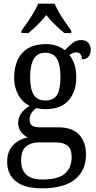

<svg xmlns="http://www.w3.org/2000/svg" viewBox="-20 -786 524 1045"><path d="M19 94Q19 38 50.5 5Q82 -28 131 -38Q109 -49 94 -68.5Q79 -88 79 -117Q79 -146 94.5 -168Q110 -190 141 -210Q102 -229 79.5 -270Q57 -311 57 -361Q57 -449 101 -497.5Q145 -546 230 -546Q261 -546 288.5 -536.5Q316 -527 333 -513Q357 -538 376.5 -553Q396 -568 422 -568Q447 -568 460.5 -553Q474 -538 474 -516Q474 -493 462 -478Q450 -463 426 -463Q426 -479 418.5 -490Q411 -501 396 -501Q377 -501 358 -487Q376 -463 385.5 -434.5Q395 -406 395 -365Q395 -287 353 -239.5Q311 -192 230 -192Q197 -192 179 -198Q141 -173 141 -134Q141 -113 154 -103Q167 -93 199 -93H297Q374 -93 411 -52.5Q448 -12 448 54Q448 142 388 190.5Q328 239 208 239Q114 239 66.5 201Q19 163 19 94ZM309 -365Q309 -434 289.5 -466.5Q270 -499 226 -499Q184 -499 164 -465.5Q144 -432 144 -364Q144 -300 164 -269.5Q184 -239 227 -239Q271 -239 290 -269Q309 -299 309 -365ZM370 69Q370 25 348 7Q326 -11 281 -11H191Q149 -11 122 11Q95 33 95 87Q95 191 210 191Q298 191 334 158.5Q370 126 370 69ZM97 -619Q165 -711 188 -766H277Q300 -711 368 -619V-606H330Q265 -661 232 -704Q197 -659 135 -606H97Z"/></svg>

Font: Noto Serif Narrow
Style: Regular
Weight: 400
Width: 4
Designer: Monotype Design Team
Foundry: Monotype Imaging Inc.
Version: Version 1.001